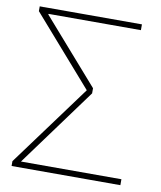

<svg xmlns="http://www.w3.org/2000/svg" viewBox="-81 -776 708 842"><g transform="rotate(10 273.5 -355.5)"><path d="M512.2 -26.4V0H27.8V-21.5L294.9 -384.3L27.8 -689.5V-710.9H45.9L46.9 -709.5V-710.9H482.9V-685.1H71.8L70.8 -682.6L320.3 -397.9V-375L64.9 -26.4Z"/></g></svg>

Font: Roboto-Thin
Style: Regular
Weight: 250
Designer: Google
Version: Version 1.100141; 2013; ttfautohint (v0.94.14-c901) -l 8 -r 